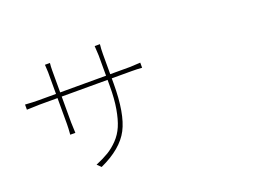

<svg xmlns="http://www.w3.org/2000/svg" viewBox="-115 -1018 1731 1306"><g transform="rotate(-20 750.0 -365.5)"><path d="M692.4 -543.9H837.9L911.1 -547.9V-510.7Q874 -513.7 837.9 -513.7H692.4V-476.6Q692.4 -258.8 636.2 -150.9Q580.1 -43 421.9 29.3L394.5 2.9Q450.2 -20.5 488.3 -43.5Q526.4 -66.4 561.5 -103Q596.7 -139.6 617.2 -187.5Q637.7 -235.4 649.9 -305.7Q662.1 -376 662.1 -468.8V-513.7H330.1V-326.2L333 -250H295.9Q299.8 -294.9 299.8 -326.2V-513.7H168.9L77.1 -510.7V-547.9Q133.8 -543.9 168.9 -543.9H299.8V-701.2L296.9 -755.9H333Q330.1 -731.4 330.1 -702.1V-543.9H662.1V-689.5L658.2 -759.8H696.3Q692.4 -727.5 692.4 -689.5Z"/></g></svg>

Font: Bpmf Zihi Sans ExtraLight
Style: ExtraLight
Weight: 250
Foundry: But Ko
Version: Version 1.320